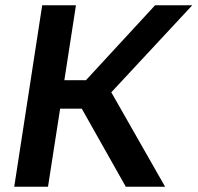

<svg xmlns="http://www.w3.org/2000/svg" viewBox="-20 -708 749 728"><path d="M457 0 290 -296H208L162 0H34L140 -688H268L224 -404H306L568 -688H709L402 -358L606 0Z"/></svg>

Font: Azeri Sans SemiBold
Style: Italic
Weight: 600
Designer: Hector Gatti & Omnibus-Type (original fonts) / Cristiano Sobral (main changes and remastering)
Foundry: Omnibus-Type
Version: Version 0.07;August 21, 2020;FontCreator 13.0.0.2681 64-bit;